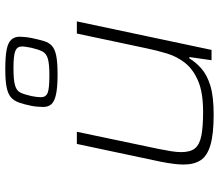

<svg xmlns="http://www.w3.org/2000/svg" viewBox="-71 -750 829 727"><g transform="rotate(-90 343.5 -386.5)"><path d="M273 8Q200 8 158.5 -4Q117 -16 100.5 -41Q84 -66 84 -106Q84 -124 87 -146.5Q90 -169 95 -194L162 -510H208L143 -200Q138 -175 134.5 -153.5Q131 -132 131 -115Q131 -80 145.5 -62.5Q160 -45 193.5 -38.5Q227 -32 283 -32Q357 -32 401 -51Q445 -70 469 -100.5Q493 -131 504.5 -169Q516 -207 524 -246L580 -510H626L518 0H479L491 -84H486Q471 -59 447 -38Q423 -17 382.5 -4.5Q342 8 273 8ZM425 -583Q376 -583 349 -589Q322 -595 312 -607Q302 -619 302 -637Q302 -644 303 -657.5Q304 -671 306 -681Q312 -711 319 -730Q326 -749 339 -760Q352 -771 377 -776Q402 -781 445 -781Q494 -781 520.5 -775.5Q547 -770 557.5 -757.5Q568 -745 568 -727Q568 -722 567 -709Q566 -696 563 -681Q557 -653 551.5 -634.5Q546 -616 533.5 -604.5Q521 -593 495.5 -588Q470 -583 425 -583ZM421 -614Q466 -614 485.5 -620Q505 -626 512.5 -641Q520 -656 526 -682Q528 -692 529.5 -701.5Q531 -711 531 -718Q531 -736 514 -743Q497 -750 449 -750Q404 -750 383.5 -744Q363 -738 356 -723Q349 -708 343 -681Q341 -671 340 -662Q339 -653 339 -646Q339 -627 355.5 -620.5Q372 -614 421 -614Z"/></g></svg>

Font: Saira Expanded ExtraLight
Style: Italic
Weight: 250
Width: 7
Italic angle: -12°
Designer: Hector Gatti with collaboration of the Omnibus-Type team
Foundry: Omnibus-Type
Version: Version 1.101